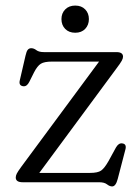

<svg xmlns="http://www.w3.org/2000/svg" viewBox="-20 -654 502 689"><path d="M398 -408.5 121 -33.5H303Q331 -33.5 343 -42Q355 -50.5 369.5 -76L396 -124.5Q405.5 -141 418 -139.5Q434.5 -138 430.5 -119.5L402.5 -12Q395.5 15 382.5 15Q373.5 15 364 7.5Q354.5 0 335.5 0H61.5Q36.5 0 36.5 -17Q36.5 -23.5 40.2 -31Q44 -38.5 56 -55L335.5 -433H166.5Q139 -433 126.5 -425.2Q114 -417.5 102 -394L85 -360Q76.5 -343 63.5 -344.5Q46.5 -346.5 51 -365.5L71.5 -454Q75 -470 79.8 -475.5Q84.5 -481 92 -481Q101.5 -481 110.5 -474Q119.5 -467 138 -467H398Q421.5 -467 421.5 -450.5Q421.5 -444.5 416.8 -435.8Q412 -427 398 -408.5ZM250 -536.5Q227.5 -536.5 214 -550.2Q200.5 -564 200.5 -585.5Q200.5 -606.5 214 -620.2Q227.5 -634 250 -634Q272.5 -634 285.8 -620.2Q299 -606.5 299 -585.5Q299 -564.5 285.8 -550.5Q272.5 -536.5 250 -536.5Z"/></svg>

Font: Fraunces 9pt S050 Light
Style: Regular
Weight: 300
Version: Version 1.000; ttfautohint (v1.8.3)